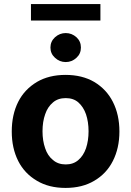

<svg xmlns="http://www.w3.org/2000/svg" viewBox="-20 -926 653 957"><path d="M306.6 10.7Q223.6 10.7 164.1 -24.9Q102.5 -61 70.8 -123.5Q38.6 -187.5 38.6 -270.5Q38.6 -354.5 70.8 -418.5Q102.1 -480.5 164.1 -517.6Q224.1 -552.7 306.6 -552.7Q389.6 -552.7 449.7 -517.6Q510.7 -481 542.5 -418.5Q575.2 -354 575.2 -270.5Q575.2 -188 542.5 -123.5Q510.7 -60.5 449.7 -24.9Q390.1 10.7 306.6 10.7ZM370.6 -128.4Q395.5 -149.4 408.7 -187Q421.4 -225.1 421.4 -271.5Q421.4 -318.4 408.7 -356.4Q395.5 -393.6 370.6 -415.5Q346.2 -437 307.6 -437Q269 -437 244.1 -415.5Q217.3 -393.1 205.1 -356.4Q191.9 -319.3 191.9 -271.5Q191.9 -224.6 205.1 -187Q217.3 -149.9 244.1 -128.4Q269.5 -106.4 307.6 -106.4Q345.7 -106.4 370.6 -128.4ZM134.3 -905.8H480.5V-823.7H134.3ZM253.9 -638.2Q231.4 -658.7 231.4 -689Q231.4 -719.2 253.9 -740.2Q277.3 -761.2 307.6 -761.2Q337.9 -761.2 361.3 -740.2Q383.3 -719.7 383.3 -689Q383.3 -658.2 361.3 -638.2Q338.4 -616.7 307.6 -616.7Q276.9 -616.7 253.9 -638.2Z"/></svg>

Font: My Font
Style: Bold
Weight: 500
Designer: Rasmus Andersson
Foundry: rsms
Version: Version 0.001